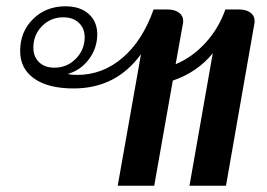

<svg xmlns="http://www.w3.org/2000/svg" viewBox="-20 -590 847 610"><path d="M428 -418Q349 -309 214 -309Q133 -309 88.5 -340.5Q44 -372 44 -428Q44 -489 85 -529.5Q126 -570 188 -570Q235 -570 262 -545.5Q289 -521 289 -481Q289 -438 263 -402.5Q237 -367 195 -355Q207 -352 225 -352Q306 -352 369.5 -406.5Q433 -461 468 -560H510Q535 -560 548.5 -550Q562 -540 562 -523Q562 -517 561 -514L538 -386Q591 -408 633 -454Q675 -500 696 -560H738Q762 -560 775.5 -550Q789 -540 789 -523Q789 -517 788 -514L698 0H582L656 -421Q633 -392 600.5 -369.5Q568 -347 529 -334L470 0H354ZM249 -472Q249 -500 230.5 -517.5Q212 -535 181 -535Q141 -535 113.5 -507Q86 -479 86 -439Q86 -410 104 -392.5Q122 -375 153 -375Q193 -375 221 -403.5Q249 -432 249 -472Z"/></svg>

Font: Fahkwang Medium
Style: Italic
Weight: 500
Italic angle: -10°
Version: Version 1.000; ttfautohint (v1.6)